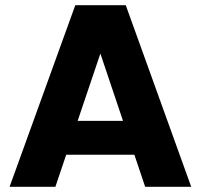

<svg xmlns="http://www.w3.org/2000/svg" viewBox="-20 -722 776 742"><path d="M466 -702 719 0H541L335 -613H401L194 0H17L271 -702ZM168 -255H552L595 -124H126Z"/></svg>

Font: Parkinsans
Style: Bold
Weight: 700
Designer: Red Stone, Indian Type Foundry
Foundry: Indian Type Foundry
Version: Version 1.000